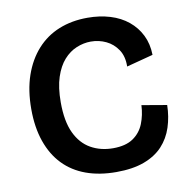

<svg xmlns="http://www.w3.org/2000/svg" viewBox="-78 -750 830 839"><g transform="rotate(-10 337.5 -330.0)"><path d="M372 13Q297 13 238 -8.5Q179 -30 138 -72.5Q97 -115 75 -178Q53 -241 53 -322Q53 -406 75.5 -471Q98 -536 139 -581.5Q180 -627 237 -650Q294 -673 364 -673Q418 -673 464 -659Q510 -645 543.5 -617.5Q577 -590 596 -551.5Q615 -513 616 -464L498 -433Q499 -478 479 -508Q459 -538 427.5 -553Q396 -568 360 -568Q328 -568 296.5 -555Q265 -542 240 -514Q215 -486 200 -440.5Q185 -395 185 -329Q185 -245 209.5 -193Q234 -141 277.5 -116.5Q321 -92 376 -92Q432 -92 465 -114.5Q498 -137 513 -174.5Q528 -212 530 -256L641 -237Q640 -185 625 -139Q610 -93 578.5 -59Q547 -25 496 -6Q445 13 372 13Z"/></g></svg>

Font: Bricolage Grotesque 96pt ExtraBold SemiBold
Style: Regular
Weight: 600
Version: Version 1.001;gftools[0.9.33.dev8+g029e19f]